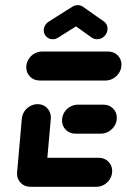

<svg xmlns="http://www.w3.org/2000/svg" viewBox="-20 -716 486 736"><path d="M45.2 -51.9 63.7 -261.1Q64.8 -276.3 73.5 -289.1Q82.2 -301.9 95.6 -309.3Q108.9 -316.7 124.1 -316.7Q139.3 -316.7 151.3 -309.3Q163.3 -301.9 169.6 -289.1Q175.9 -276.3 174.8 -261.1L156.3 -51.9ZM410 -60.4Q410 -44.1 401.7 -30.2Q393.3 -16.3 379.3 -8.1Q365.2 0 349.3 0H96.3Q74.4 0 59.8 -14.6Q45.2 -29.3 45.2 -50.7Q45.2 -67 53.5 -80.9Q61.9 -94.8 75.9 -103Q90 -111.1 105.9 -111.1H358.9Q380.7 -111.1 395.4 -96.5Q410 -81.9 410 -60.4ZM217.8 -254.4Q217.8 -270.7 226.1 -284.6Q234.4 -298.5 248.5 -306.7Q262.6 -314.8 278.5 -314.8H376.7Q398.5 -314.8 413.1 -300.4Q427.8 -285.9 427.8 -264.4Q427.8 -248.1 419.4 -234.3Q411.1 -220.4 397 -212Q383 -203.7 367 -203.7H268.9Q247 -203.7 232.4 -218.3Q217.8 -233 217.8 -254.4ZM80.7 -458.1Q80.7 -474.4 89.1 -488.3Q97.4 -502.2 111.5 -510.4Q125.6 -518.5 141.5 -518.5H394.4Q416.3 -518.5 430.9 -504.1Q445.6 -489.6 445.6 -468.1Q445.6 -451.9 437.2 -438Q428.9 -424.1 414.8 -415.7Q400.7 -407.4 384.8 -407.4H131.9Q110 -407.4 95.4 -422Q80.7 -436.7 80.7 -458.1ZM278.1 -696.3Q292.6 -696.3 302.4 -686.5Q312.2 -676.7 312.2 -662.6Q312.2 -652.2 307.2 -643.5Q302.2 -634.8 293.7 -628.9L203 -571.9Q193.3 -565.6 181.9 -565.6Q167.4 -565.6 157.6 -575.6Q147.8 -585.6 147.8 -600Q147.8 -610 153 -618.7Q158.1 -627.4 166.7 -633L257 -690Q266.7 -696.3 278.1 -696.3ZM297.8 -690.4 379.3 -633Q385.6 -628.5 388.9 -621.3Q392.2 -614.1 392.2 -605.9Q392.2 -589.6 380.4 -577.6Q368.5 -565.6 352.2 -565.6Q340.7 -565.6 331.5 -571.9L251.9 -628.9Z"/></svg>

Font: 26F Galaxy Sans Black
Style: Italic
Weight: 900
Italic angle: -5°
Designer: C₂₉H₂₅N₃O₅
Version: Version 1.200